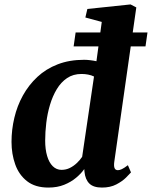

<svg xmlns="http://www.w3.org/2000/svg" viewBox="-20 -837 686 867"><path d="M496 -106Q493.5 -88 497.2 -78.2Q501 -68.5 512.5 -68.5Q520 -68.5 530.2 -73.2Q540.5 -78 557.5 -91L571.5 -58.5Q565.5 -51.5 549 -35Q532.5 -18.5 505.2 -4.2Q478 10 440.5 10Q402 10 383.5 -8.2Q365 -26.5 361.5 -61L360.5 -73.5Q347 -54 324.2 -34.8Q301.5 -15.5 270.2 -2.8Q239 10 198.5 10Q139 10 102.2 -18.8Q65.5 -47.5 48.8 -94.5Q32 -141.5 32 -196.5Q32 -251.5 44.8 -305.2Q57.5 -359 83.5 -406Q109.5 -453 148.5 -489.5Q187.5 -526 240.5 -546.5Q293.5 -567 360 -567Q372.5 -567 387 -565.2Q401.5 -563.5 415.5 -560.5L439.5 -738L365.5 -758L374.5 -796.5L569.5 -817L595.5 -803.5ZM404.5 -491.5Q392.5 -497.5 378 -500.2Q363.5 -503 348 -503Q310.5 -503 283 -484.5Q255.5 -466 236.5 -434.5Q217.5 -403 205.8 -363.8Q194 -324.5 189 -282.5Q184 -240.5 184 -202Q184 -162.5 192.8 -132.8Q201.5 -103 218.2 -86.5Q235 -70 258 -70Q278 -70 295.2 -78.5Q312.5 -87 327 -100.8Q341.5 -114.5 351 -129ZM321.5 -690.5H646L637 -627.5H312.5Z"/></svg>

Font: Merriweather 20pt ExtraBold
Style: Italic
Weight: 800
Italic angle: -7.8°
Version: Version 2.101